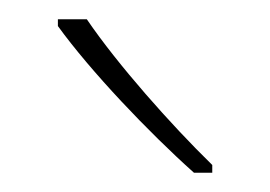

<svg xmlns="http://www.w3.org/2000/svg" viewBox="-20 -785 280 199"><path d="M70 -765H40V-758C74 -711 134 -648 181 -606H200V-614C157 -656 102 -718 70 -765Z"/></svg>

Font: Noto Sans Malayalam SemiCondensed Thin
Style: Regular
Weight: 100
Width: 4
Designer: Jelle Bosma - Monotype Design Team
Foundry: Monotype Imaging Inc.
Version: Version 2.104